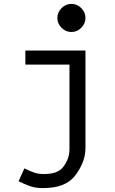

<svg xmlns="http://www.w3.org/2000/svg" viewBox="-20 -745 590 984"><path d="M105 118Q131 131 153.5 139Q176 147 204 147Q240 147 264 138.5Q288 130 302 113Q316 96 326 72.5Q336 49 336 18V-414H110V-486H418V12Q418 57 400.5 95.5Q383 134 359.5 161.5Q336 189 297 204Q258 219 199 219Q161 219 132.5 208.5Q104 198 75 184ZM346 -581Q375 -581 396.5 -602.5Q418 -624 418 -653Q418 -682 396.5 -703.5Q375 -725 346 -725Q317 -725 295.5 -703.5Q274 -682 274 -653Q274 -624 295.5 -602.5Q317 -581 346 -581Z"/></svg>

Font: Codetta
Style: Regular
Weight: 400
Italic angle: -11°
Designer: Ulrich Proeller
Foundry: PROSA GmbH
Version: Version 2.00;September 29, 2018;FontCreator 11.5.0.2427 64-b